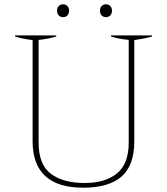

<svg xmlns="http://www.w3.org/2000/svg" viewBox="-20 -865 779 895"><path d="M246 -815Q246 -829 254 -837Q262 -845 274 -845Q286 -845 294 -837Q302 -829 302 -815Q302 -801 294 -793Q286 -785 274 -785Q262 -785 254 -793Q246 -801 246 -815ZM446 -815Q446 -829 454 -837Q462 -845 474 -845Q486 -845 494 -837Q502 -829 502 -815Q502 -801 494 -793Q486 -785 474 -785Q462 -785 454 -793Q446 -801 446 -815ZM132 -207V-678Q79 -685 50 -695V-700H242V-695Q209 -684 160 -679V-200Q160 -98 217 -55Q274 -12 375 -12Q470 -12 525 -56.5Q580 -101 580 -200V-679Q529 -684 497 -695V-700H689V-695Q661 -686 606 -678V-207Q606 -93 546 -41.5Q486 10 368 10Q132 10 132 -207Z"/></svg>

Font: Trirong Thin
Style: Regular
Weight: 250
Designer: Katatrad Team
Foundry: CadsonDemak
Version: Version 1.001